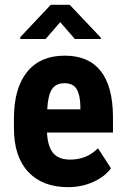

<svg xmlns="http://www.w3.org/2000/svg" viewBox="-20 -770 519 800"><path d="M399.9 -613.3V-607.4H292L231 -677.7L169.9 -607.4H64.5V-615.2L191.4 -750H270.5ZM263.7 9.8Q157.2 9.8 97.7 -53.7Q38.1 -117.2 38.1 -235.4V-277.3Q38.1 -402.3 92.8 -470.2Q147.5 -538.1 249.5 -538.1Q349.1 -538.1 399.4 -474.4Q449.7 -410.6 450.7 -285.6V-217.8H175.8Q178.7 -159.2 201.7 -132.1Q224.6 -105 272.5 -105Q341.8 -105 388.2 -152.3L442.4 -68.8Q417 -33.7 368.7 -12Q320.3 9.8 263.7 9.8ZM176.8 -314.5H314.9V-327.1Q314 -374.5 299.3 -398.9Q284.7 -423.3 248.5 -423.3Q212.4 -423.3 196 -397.5Q179.7 -371.6 176.8 -314.5Z"/></svg>

Font: TypoPRO Roboto
Style: Bold
Weight: 700
Designer: Google
Version: Version 2.136; 2016